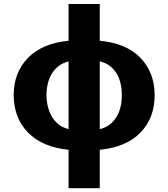

<svg xmlns="http://www.w3.org/2000/svg" viewBox="-20 -759 862 983"><path d="M123.6 -463.1Q196.7 -537.3 331 -550.4V-738.6H490.8V-550.4Q627.5 -537.3 698.9 -463.1Q772 -386.4 771.7 -272.7Q772 -155.2 699.2 -80.3Q626.8 -5.7 490.8 7.8V204.5H331V7.8Q196.4 -5.7 123.2 -80.6Q50.4 -155.5 50.1 -272.7Q50.8 -389.2 123.6 -463.1ZM490.8 -97.7Q521.3 -105.1 543 -122.5Q564.6 -139.9 578.3 -163.5Q592 -187.1 598 -215.4Q604 -243.6 603.7 -272.7Q604 -301.5 597.8 -329.4Q591.6 -357.2 578.1 -380.7Q564.6 -404.1 543 -421Q521.3 -437.9 490.8 -445ZM331 -98V-444.6Q300.8 -437.1 279.3 -420.3Q257.8 -403.4 244.3 -380.1Q230.8 -356.9 224.4 -329.2Q218 -301.5 218 -272.7Q218 -244 224.4 -215.9Q230.8 -187.9 244.3 -164.1Q257.8 -140.3 279.3 -122.9Q300.8 -105.5 331 -98Z"/></svg>

Font: Inter P Extra Bold
Style: Regular
Weight: 800
Designer: Rasmus Andersson
Foundry: rsms
Version: Version 3.018;git-588b23468